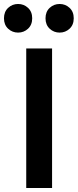

<svg xmlns="http://www.w3.org/2000/svg" viewBox="-54 -940 391 966"><path d="M208 6V-696H78V6ZM108 -848Q108 -881 87 -900.5Q66 -920 37 -920Q8 -920 -13 -900.5Q-34 -881 -34 -848Q-34 -815 -13 -795.5Q8 -776 37 -776Q66 -776 87 -795.5Q108 -815 108 -848ZM317 -848Q317 -881 296 -900.5Q275 -920 246 -920Q217 -920 196 -900.5Q175 -881 175 -848Q175 -815 196 -795.5Q217 -776 246 -776Q275 -776 296 -795.5Q317 -815 317 -848Z"/></svg>

Font: Repo DemiBold
Style: Regular
Weight: 600
Designer: Stefan Peev
Foundry: Context Ltd
Version: Version 1.502